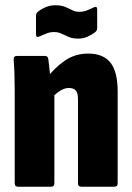

<svg xmlns="http://www.w3.org/2000/svg" viewBox="-20 -711 503 731"><path d="M290 0Q277 0 277 -13V-333Q277 -356 269 -366Q261 -376 242 -376Q226 -376 210 -366Q194 -356 178 -340L159 -415Q187 -452 226 -479.5Q265 -507 316 -507Q373 -507 400.5 -472.5Q428 -438 428 -362V-13Q428 0 415 0ZM49 0Q36 0 36 -13V-368Q36 -401 35 -430.5Q34 -460 32 -483Q31 -498 44 -498H152Q162 -498 164 -486Q166 -472 168.5 -447.5Q171 -423 172 -404L187 -361V-13Q187 0 174 0ZM277 -564Q257 -564 242.5 -570Q228 -576 215 -582.5Q202 -589 186 -589Q171 -589 158 -584Q145 -579 132 -573Q117 -565 117 -581V-649Q117 -661 124 -666Q136 -676 153.5 -683.5Q171 -691 190 -691Q213 -691 227.5 -685Q242 -679 254.5 -672.5Q267 -666 281 -666Q297 -666 310 -671Q323 -676 335 -682Q350 -691 350 -674V-606Q350 -601 348.5 -596.5Q347 -592 343 -589Q330 -579 313.5 -571.5Q297 -564 277 -564Z"/></svg>

Font: Sofia Sans Condensed Black
Style: Regular
Weight: 900
Designer: Botio Nikoltchev, Ani Petrova
Foundry: lettersoup
Version: Version 4.101